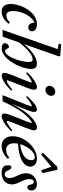

<svg xmlns="http://www.w3.org/2000/svg" viewBox="778 -1544 776 2373"><g transform="rotate(90 1166.5 -357.0)"><path d="M122.1 11.2Q76.2 11.2 52.5 -18.3Q28.8 -47.9 28.8 -101.1Q28.8 -131.8 36.6 -167.2Q44.4 -202.6 58.8 -238.8Q73.2 -274.9 95.5 -308.3Q117.7 -341.8 144.3 -367.7Q170.9 -393.6 205.6 -409.2Q240.2 -424.8 277.3 -424.8Q316.4 -424.8 341.3 -408.4Q366.2 -392.1 366.2 -364.7Q366.2 -344.2 353.5 -331.3Q340.8 -318.4 318.4 -318.4Q293 -318.4 278.3 -336.7Q263.7 -355 257.3 -396.5Q190.4 -359.4 153.3 -283.2Q116.2 -207 116.2 -129.4Q116.2 -47.4 168.9 -47.4Q213.9 -47.4 256.3 -90.3L273.4 -75.2Q245.1 -35.2 204.6 -12Q164.1 11.2 122.1 11.2Z M349.1 0 586.9 -682.1 518.1 -693.8 528.3 -725.1 667.5 -712.9 676.8 -697.8 525.4 -265.6Q592.8 -346.2 654.1 -385.5Q715.3 -424.8 765.6 -424.8Q800.3 -424.8 816.2 -406.5Q832 -388.2 832 -351.1Q832 -323.2 822.8 -285.9Q813.5 -248.5 797.4 -208.3Q781.2 -168 757.1 -128.7Q732.9 -89.4 705.3 -58.1Q677.7 -26.9 643.3 -7.8Q608.9 11.2 574.7 11.2Q544.9 11.2 528.6 -1.2Q512.2 -13.7 512.2 -29.3Q512.2 -45.4 527.6 -62.3Q543 -79.1 557.6 -79.1Q572.3 -79.1 579.1 -62Q591.8 -30.8 612.8 -30.8Q642.1 -30.8 673.8 -82.3Q705.6 -133.8 725.3 -203.6Q745.1 -273.4 745.1 -327.6Q745.1 -348.1 738.8 -360.4Q732.4 -372.6 714.8 -372.1Q636.7 -373 504.4 -205.1L433.1 -1.5Z M1091.3 -529.8Q1068.8 -529.8 1054.4 -544.2Q1040 -558.6 1040 -580.1Q1040 -608.4 1062.3 -630.1Q1084.5 -651.9 1111.8 -651.9Q1135.3 -651.9 1149.7 -637.9Q1164.1 -624 1164.1 -602.1Q1164.1 -573.7 1142.6 -551.8Q1121.1 -529.8 1091.3 -529.8ZM913.6 11.2Q897.9 11.2 889.4 2.4Q880.9 -6.3 880.9 -22.5Q880.9 -51.8 912.1 -129.9L974.1 -283.2Q999.5 -346.2 999.5 -357.9Q999.5 -361.8 995.6 -361.8Q989.7 -361.8 976.6 -356Q963.4 -350.1 938 -333Q912.6 -315.9 884.3 -291L871.6 -302.7Q921.4 -357.9 973.9 -391.4Q1026.4 -424.8 1055.7 -424.8Q1071.8 -424.8 1080.3 -416Q1088.9 -407.2 1088.9 -391.6Q1088.9 -362.8 1058.6 -285.6L996.1 -128.4Q971.7 -65.4 971.7 -55.7Q971.7 -51.8 975.6 -51.8Q981.9 -51.8 994.1 -56.4Q1006.3 -61 1032.2 -77.9Q1058.1 -94.7 1089.4 -121.1L1100.6 -108.4Q1047.9 -53.2 996.1 -21Q944.3 11.2 913.6 11.2Z M1155.3 0 1268.6 -283.2Q1293.9 -347.2 1293.9 -357.9Q1293.9 -361.8 1290 -361.8Q1284.2 -361.8 1271 -356Q1257.8 -350.1 1232.4 -333Q1207 -315.9 1178.7 -291L1166 -302.7Q1275.9 -424.8 1330.1 -424.8Q1346.2 -424.8 1354.7 -416Q1363.3 -407.2 1363.3 -391.6Q1363.3 -361.8 1332.5 -285.6L1260.3 -106Q1294.4 -177.2 1330.8 -233.9Q1367.2 -290.5 1398.4 -325.4Q1429.7 -360.4 1460.4 -383.5Q1491.2 -406.7 1514.4 -415.8Q1537.6 -424.8 1557.6 -424.8Q1573.2 -424.8 1581.8 -416Q1590.3 -407.2 1590.3 -391.6Q1590.3 -360.4 1552.7 -268.1L1496.6 -128.4Q1473.1 -69.8 1473.1 -55.7Q1473.1 -51.8 1477.1 -51.8Q1483.4 -51.8 1495.4 -56.4Q1507.3 -61 1533.2 -77.9Q1559.1 -94.7 1590.3 -121.1L1602.1 -108.4Q1548.8 -52.7 1497.3 -20.8Q1445.8 11.2 1415 11.2Q1399.4 11.2 1390.6 2.7Q1381.8 -5.9 1381.8 -21.5Q1381.8 -49.3 1413.6 -129.4L1473.1 -278.3Q1500.5 -348.6 1500.5 -357.9Q1500.5 -361.8 1496.6 -361.8Q1492.2 -361.8 1478.3 -354Q1464.4 -346.2 1437.3 -321.5Q1410.2 -296.9 1379.6 -259.5Q1349.1 -222.2 1309.1 -153.8Q1269 -85.4 1231.9 0Z M1889.6 -477.1 1865.7 -496.6 2041 -677.2H2079.1L2118.7 -494.1L2084.5 -477.1L2040 -603ZM1784.2 11.2Q1729 11.2 1696 -24.9Q1663.1 -61 1663.1 -125Q1663.1 -197.3 1703.6 -267.3Q1744.1 -337.4 1809.1 -381.1Q1874 -424.8 1940.4 -424.8Q1987.3 -424.8 2013.2 -400.6Q2039.1 -376.5 2039.1 -341.3Q2039.1 -298.8 2002.2 -265.9Q1965.3 -232.9 1901.4 -214.1Q1837.4 -195.3 1754.9 -191.4Q1750.5 -168 1750.5 -145Q1750.5 -94.7 1772 -69.3Q1793.5 -43.9 1829.6 -43.9Q1882.3 -43.9 1927.2 -82.5L1941.4 -65.4Q1911.1 -30.3 1868.7 -9.5Q1826.2 11.2 1784.2 11.2ZM1922.9 -398.4Q1875.5 -398.4 1828.9 -344.5Q1782.2 -290.5 1761.2 -218.3Q1852.1 -226.1 1905.8 -263.7Q1959.5 -301.3 1959.5 -356.4Q1959.5 -398.4 1922.9 -398.4Z M2116.2 11.2Q2056.6 11.2 2028.8 -22.9Q2022.9 -43.9 2022.9 -81.1Q2022.9 -108.4 2044.9 -108.4Q2070.8 -108.4 2085 -70.8Q2102.1 -26.4 2131.8 -26.4Q2156.7 -26.4 2168.2 -44.7Q2179.7 -63 2179.7 -88.9Q2179.7 -124.5 2150.4 -183.1Q2121.1 -240.2 2121.1 -292.5Q2121.1 -350.1 2160.9 -387.5Q2200.7 -424.8 2254.9 -424.8Q2289.6 -424.8 2311.5 -406.5Q2333.5 -388.2 2333.5 -358.4Q2333.5 -338.4 2323 -322.3Q2312.5 -306.2 2294.4 -306.2Q2267.1 -306.2 2261.7 -343.3Q2258.8 -362.3 2249.8 -374.5Q2240.7 -386.7 2228.5 -386.7Q2210.9 -386.7 2201.9 -370.8Q2192.9 -355 2192.9 -330.6Q2192.9 -288.1 2223.1 -227.5Q2241.7 -190.4 2250.2 -165.5Q2258.8 -140.6 2258.8 -112.3Q2258.8 -58.6 2219.2 -23.7Q2179.7 11.2 2116.2 11.2Z"/></g></svg>

Font: Elstob 18pt Medium
Style: Italic
Weight: 500
Italic angle: -20°
Designer: Peter S. Baker
Version: Version 1.015